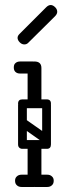

<svg xmlns="http://www.w3.org/2000/svg" viewBox="-20 -745 266 765"><path d="M60 -452Q48 -452 41 -459Q35 -465 35 -476Q35 -488 41 -493Q48 -500 60 -500H111Q122 -500 128 -498.5Q134 -497 135 -495Q143 -487 143 -476Q142 -465 136 -459Q133 -456 127.5 -454Q122 -452 111 -452ZM52 -170Q52 -187 69 -187H166Q183 -187 183 -170Q183 -152 167 -152H69Q62 -152 57 -156.5Q52 -161 52 -170ZM117 -3Q90 -3 90 -29V-158Q90 -184 117 -184Q145 -184 145 -158V-29Q145 -3 117 -3ZM117 -314Q90 -314 90 -340V-474Q90 -500 117 -500Q145 -500 145 -474V-340Q145 -314 117 -314ZM52 -332Q52 -349 69 -349H166Q183 -349 183 -332Q183 -314 167 -314H69Q62 -314 57 -318.5Q52 -323 52 -332ZM57 -267Q67 -280 80 -271L174 -205Q188 -196 177 -180Q167 -167 154 -176L60 -242Q55 -246 53.5 -253Q52 -260 57 -267ZM165 -153Q148 -153 148 -170V-326Q148 -343 165 -343Q183 -343 183 -327V-171Q183 -153 165 -153ZM69 -153Q52 -153 52 -170V-326Q52 -343 69 -343Q87 -343 87 -327V-171Q87 -153 69 -153ZM40 -25Q40 -36 47 -42Q54 -49 66 -49H115Q127 -49 134 -43Q141 -36 141 -25Q141 -13 134 -6Q127 0 115 0H66Q54 0 47 -7Q40 -13 40 -25ZM194 -25Q194 -13 187 -7Q180 0 168 0H119Q108 0 100 -6Q93 -13 93 -25Q93 -36 100 -43Q108 -49 119 -49H168Q180 -49 187 -42Q194 -36 194 -25ZM92 -574Q86 -568 77 -568Q67 -568 59 -576Q50 -585 50 -594Q50 -602 57 -609L164 -716Q173 -725 182 -725Q191 -725 200 -716Q208 -708 208 -698Q208 -689 199 -680Z"/></svg>

Font: Agu Display Uzo
Style: Regular
Weight: 400
Version: Version 1.103